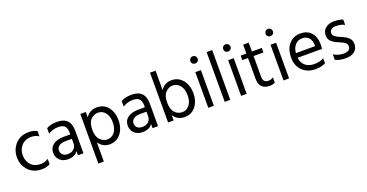

<svg xmlns="http://www.w3.org/2000/svg" viewBox="-37 -1542 4900 2562"><g transform="rotate(-20 2413.5 -260.5)"><path d="M125 -251Q126 -169 175 -114.5Q224 -60 314 -60Q372 -60 422 -93V-18Q374 11 304 11Q184 11 113.5 -65.5Q43 -142 43 -252Q43 -360 113.5 -438Q184 -516 306 -516Q371 -516 422 -488V-413Q376 -444 314 -444Q228 -444 176.5 -388.5Q125 -333 125 -251Z M817 -234H729Q665 -234 633 -209Q601 -184 601 -146Q601 -108 626 -84.5Q651 -61 699 -61Q753 -61 785 -91.5Q817 -122 817 -169ZM555 -401V-480Q612 -515 705 -515Q896 -515 896 -321V0H818V-60Q779 5 676 5Q605 5 561.5 -37Q518 -79 518 -143Q518 -216 573.5 -256.5Q629 -297 725 -297H817V-323Q817 -383 790 -413.5Q763 -444 699 -444Q618 -444 555 -401Z M1259 -64Q1323 -64 1364 -114.5Q1405 -165 1405 -258Q1405 -341 1365 -392Q1325 -443 1264 -443Q1203 -443 1158.5 -398.5Q1114 -354 1114 -253Q1114 -156 1159 -110Q1204 -64 1259 -64ZM1114 -507V-430Q1167 -515 1271 -515Q1372 -515 1429.5 -441.5Q1487 -368 1487 -258Q1487 -141 1426.5 -66.5Q1366 8 1269 8Q1169 8 1114 -77V197H1036V-507Z M1876 -234H1788Q1724 -234 1692 -209Q1660 -184 1660 -146Q1660 -108 1685 -84.5Q1710 -61 1758 -61Q1812 -61 1844 -91.5Q1876 -122 1876 -169ZM1614 -401V-480Q1671 -515 1764 -515Q1955 -515 1955 -321V0H1877V-60Q1838 5 1735 5Q1664 5 1620.5 -37Q1577 -79 1577 -143Q1577 -216 1632.5 -256.5Q1688 -297 1784 -297H1876V-323Q1876 -383 1849 -413.5Q1822 -444 1758 -444Q1677 -444 1614 -401Z M2326 -64Q2387 -64 2427 -115Q2467 -166 2467 -248Q2467 -342 2425.5 -392.5Q2384 -443 2321 -443Q2267 -443 2222 -398Q2177 -353 2177 -257Q2177 -156 2220.5 -110Q2264 -64 2326 -64ZM2177 -707V-431Q2232 -515 2331 -515Q2427 -515 2488 -441.5Q2549 -368 2549 -249Q2549 -142 2491.5 -67Q2434 8 2333 8Q2231 8 2177 -75V0H2098V-707Z M2669 0V-507H2748V0ZM2671.5 -629.5Q2657 -644 2657 -666Q2657 -688 2671.5 -703Q2686 -718 2708 -718Q2730 -718 2745 -703Q2760 -688 2760 -666Q2760 -644 2745 -629.5Q2730 -615 2708 -615Q2686 -615 2671.5 -629.5Z M2902 0V-707H2981V0Z M3135 0V-507H3214V0ZM3137.5 -629.5Q3123 -644 3123 -666Q3123 -688 3137.5 -703Q3152 -718 3174 -718Q3196 -718 3211 -703Q3226 -688 3226 -666Q3226 -644 3211 -629.5Q3196 -615 3174 -615Q3152 -615 3137.5 -629.5Z M3473 -443V-146Q3473 -65 3549 -65Q3588 -65 3618 -88V-13Q3585 5 3544 5Q3394 5 3394 -148V-443H3313V-507H3394V-633H3473V-507H3613V-443Z M3737 0V-507H3816V0ZM3739.5 -629.5Q3725 -644 3725 -666Q3725 -688 3739.5 -703Q3754 -718 3776 -718Q3798 -718 3813 -703Q3828 -688 3828 -666Q3828 -644 3813 -629.5Q3798 -615 3776 -615Q3754 -615 3739.5 -629.5Z M4289 -286V-306Q4289 -369 4255 -406.5Q4221 -444 4161 -444Q4104 -444 4064 -403Q4024 -362 4017 -286ZM4336 -100V-26Q4277 5 4192 5Q4077 5 4006.5 -65.5Q3936 -136 3936 -252Q3936 -373 3999 -443Q4062 -513 4161 -513Q4256 -513 4312 -452Q4368 -391 4368 -279Q4368 -247 4363 -220H4017Q4026 -145 4074 -105Q4122 -65 4200 -65Q4285 -65 4336 -100Z M4764 -490V-415Q4718 -443 4638 -443Q4598 -443 4574.5 -424.5Q4551 -406 4551 -377Q4551 -359 4558 -345.5Q4565 -332 4585.5 -319Q4606 -306 4615.5 -301.5Q4625 -297 4657 -283Q4721 -257 4757 -224Q4793 -191 4793 -135Q4793 -70 4747.5 -32Q4702 6 4623 6Q4531 6 4474 -25V-102Q4541 -62 4618 -62Q4664 -62 4688 -80Q4712 -98 4712 -129Q4712 -165 4685.5 -185Q4659 -205 4597 -230Q4540 -252 4505.5 -285Q4471 -318 4471 -374Q4471 -437 4518.5 -474.5Q4566 -512 4637 -512Q4716 -512 4764 -490Z"/></g></svg>

Font: Hind
Style: Regular
Weight: 400
Designer: Manushi Parikh, Satya Rajpurohit
Foundry: Indian Type Foundry
Version: Version 2.000;PS 1.0;hotconv 1.0.79;makeotf.lib2.5.61930